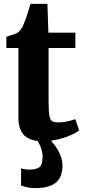

<svg xmlns="http://www.w3.org/2000/svg" viewBox="-20 -723 442 996"><path d="M201.5 9.5Q137.5 9.5 106.5 -20.2Q75.5 -50 75.5 -113.5V-474H13V-532Q25 -536.5 37.2 -540.2Q49.5 -544 59.8 -547.8Q70 -551.5 77 -557.5Q83.5 -564 88.5 -571Q93.5 -578 98 -586.8Q102.5 -595.5 106.5 -607Q112 -620 117.5 -636.2Q123 -652.5 128.5 -670Q134 -687.5 138 -703H226L231 -553.5H371V-474H232V-200Q232 -148 236 -124.2Q240 -100.5 251 -94.2Q262 -88 283.5 -88Q306.5 -88 330.8 -93.5Q355 -99 370.5 -105L390.5 -47Q373 -33 343.2 -20.2Q313.5 -7.5 277 1Q240.5 9.5 201.5 9.5ZM160.5 253Q143 253 122.5 248.8Q102 244.5 89 239L89.5 150.5Q100 154 112.5 155.5Q125 157 131.5 157Q165 157 183 145.5Q201 134 201 88.5Q201 70.5 195 52Q189 33.5 181.5 19Q174 4.5 168.5 -2.5L215 -6.5L235 -2.5Q246 7 262.8 28.8Q279.5 50.5 292.5 80.2Q305.5 110 304 143.5Q302 184.5 284.5 208.5Q267 232.5 235.5 242.8Q204 253 160.5 253Z"/></svg>

Font: Merriweather 24pt ExtraBold
Style: Regular
Weight: 800
Version: Version 2.100